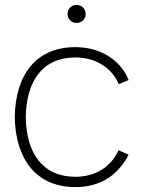

<svg xmlns="http://www.w3.org/2000/svg" viewBox="-20 -747 579 782"><path d="M292 -653.5C312.5 -653.5 329 -669.5 329 -690C329 -711 312.5 -727 292 -727C271 -727 255 -711 255 -690C255 -669.5 271 -653.5 292 -653.5ZM287 15C385 15 459 -30 504 -117L463 -135C430 -64 366 -27 287 -27C154 -27 87 -123 85 -270C87 -414 151 -513 287 -513C368 -513 434 -473 464 -404L504 -421C471 -504 387 -555 287 -555C127 -555 43 -443 40 -270C43 -101 126 15 287 15Z"/></svg>

Font: Hauora ExtraLight
Style: Regular
Weight: 200
Designer: Mikhail Sharanda
Foundry: WCYS & Co.
Version: Version 1.010